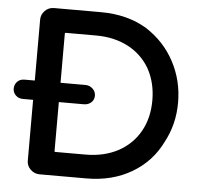

<svg xmlns="http://www.w3.org/2000/svg" viewBox="-51 -742 839 803"><g transform="rotate(5 369.0 -341.0)"><path d="M90 -44V-300H47Q29 -300 17 -311.5Q5 -323 5 -340Q5 -357 16.5 -369Q28 -381 47 -381H90V-637Q90 -658 105.5 -674Q121 -690 144 -690H340Q453 -690 535 -640Q612 -590 653.5 -511.5Q695 -433 695 -341Q695 -250 654 -174Q613 -89 531 -40.5Q449 8 340 8H144Q122 8 106 -7.5Q90 -23 90 -44ZM201 -91H329Q406 -91 466 -123Q524 -155 555.5 -211Q587 -267 587 -341Q587 -415 555 -473Q522 -530 463.5 -560.5Q405 -591 329 -591H201Q199 -591 198.5 -590Q198 -589 198 -586V-381H303Q320 -381 333 -369Q346 -357 346 -340Q346 -322 333.5 -311Q321 -300 303 -300H198V-96Q198 -93 198.5 -92Q199 -91 201 -91Z"/></g></svg>

Font: 寒蝉全圆体 Bold
Style: Regular
Weight: 700
Designer: Warren2060
      Designed by Motoya company      

      [Varela Round]
      Joe Prince(Latin component); Avraham Cornf
Foundry: ChillType
Version: Version 3.200